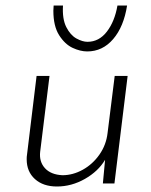

<svg xmlns="http://www.w3.org/2000/svg" viewBox="-20 -667 549 698"><path d="M444 -391 396 0H354L362 -86Q337 -44 288.5 -16.5Q240 11 187 11Q137 11 107 -16Q77 -43 77 -88Q77 -98 78 -103L113 -391H160L126 -115Q122 -79 143.5 -55.5Q165 -32 207 -30Q245 -30 281 -50Q317 -70 341.5 -105Q366 -140 371 -183L397 -391ZM297 -480Q272 -480 244 -493Q216 -506 195 -539Q174 -572 174 -628L175 -647H209Q206 -598 221 -568.5Q236 -539 258 -527Q280 -515 298 -515Q340 -515 368.5 -552Q397 -589 407 -647H442Q430 -570 391.5 -525Q353 -480 297 -480Z"/></svg>

Font: Josefin Sans Light
Style: Italic
Weight: 300
Italic angle: -7°
Designer: Santiago Orozco
Foundry: Typemade
Version: Version 2.000